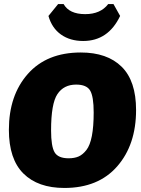

<svg xmlns="http://www.w3.org/2000/svg" viewBox="-20 -919 698 951"><path d="M542 -899 575 -840Q516 -716 392 -716Q327 -716 282 -748Q237 -780 220 -840L268 -899H295Q323 -849 402 -849Q478 -849 516 -899ZM380 -659Q511 -659 582.5 -588.5Q654 -518 654 -374Q654 -202 560.5 -95Q467 12 299 12Q168 12 96 -59.5Q24 -131 24 -276Q24 -447 118 -553Q212 -659 380 -659ZM357 -500Q296 -500 264.5 -453Q233 -406 233 -273Q233 -194 250.5 -164.5Q268 -135 320 -135Q349 -135 369.5 -144Q390 -153 408 -176Q426 -199 435 -245.5Q444 -292 444 -362Q444 -441 426.5 -470.5Q409 -500 357 -500Z"/></svg>

Font: Alegreya Sans Black
Style: Italic
Weight: 900
Italic angle: -7°
Designer: Juan Pablo del Peral
Foundry: Huerta Tipografica
Version: Version 2.007